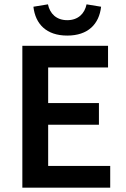

<svg xmlns="http://www.w3.org/2000/svg" viewBox="-20 -865 579 885"><path d="M83 0H488V-100H202V-290H436V-390H202V-554H478V-654H83ZM290 -701C386 -701 437 -754 446 -834L379 -845C370 -802 340 -772 290 -772C240 -772 210 -802 201 -845L134 -834C143 -754 194 -701 290 -701Z"/></svg>

Font: Source Sans Pro Semibold
Style: Regular
Weight: 600
Designer: Paul D. Hunt
Foundry: Adobe Systems Incorporated
Version: Version 3.006;hotconv 1.0.111;makeotfexe 2.5.65597